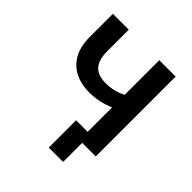

<svg xmlns="http://www.w3.org/2000/svg" viewBox="-180 -643 889 889"><g transform="rotate(45 264.5 -199.0)"><path d="M279 125H373V0H462V-523H355V-297C330 -282 292 -272 256 -272C185 -272 155 -307 155 -384V-523H51V-370C51 -255 118 -188 231 -188C274 -188 315 -197 355 -214V-54H279Z"/></g></svg>

Font: FIGSv2-sans-serif SemiBold
Style: Regular
Weight: 600
Designer: Matt McInerney, Pablo Impallari, Rodrigo Fuenzalida,Mirko Velimirovic
Foundry: Matt McInerney, Pablo Impallari, Rodrigo Fuenzalida
Version: Version 4.021;hotconv 1.0.109;makeotfexe 2.5.65596